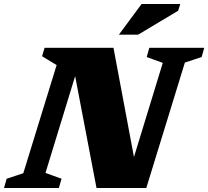

<svg xmlns="http://www.w3.org/2000/svg" viewBox="-51 -936 1037 956"><path d="M633.5 -61 579 -33 759.5 -623 679.5 -652 692.5 -698H966L953 -652L869.5 -624.5L677.5 0H429.5L313 -610L348 -638L175.5 -75L255.5 -46L242 0H-31L-18 -46L65 -73.5L231 -612L158.5 -656L171 -698H514ZM541 -763.5 654 -916H846.5L836 -882.5L637 -763.5Z"/></svg>

Font: Newsreader 9pt ExtraBold
Style: Italic
Weight: 800
Italic angle: -17°
Designer: Hugues Gentile
Foundry: Production Type
Version: Version 1.003